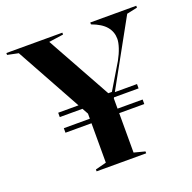

<svg xmlns="http://www.w3.org/2000/svg" viewBox="-125 -833 955 957"><g transform="rotate(-20 352.0 -354.0)"><path d="M148 -317V-340H566V-317ZM148 -234V-258H566V-234ZM228 0V-10L286 -25V-285L65 -686L7 -698V-708H304V-698L227 -687L416 -346H435L516 -481Q533 -512 542 -539.5Q551 -567 551 -586Q551 -623 527.5 -651Q504 -679 452 -698V-708H696V-698L640 -686L433 -312V-25L491 -10V0Z"/></g></svg>

Font: Kalnia Medium
Style: Regular
Weight: 500
Designer: Frida Medrano
Foundry: Frida Medrano
Version: Version 1.105